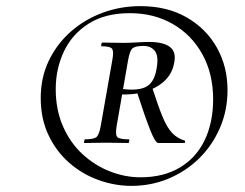

<svg xmlns="http://www.w3.org/2000/svg" viewBox="-20 -745 799 627"><path d="M409 -138Q355 -138 302 -157Q249 -176 206.5 -213Q164 -250 138.5 -303.5Q113 -357 113 -425Q113 -492 139.5 -547Q166 -602 211.5 -642Q257 -682 315.5 -703.5Q374 -725 438 -725Q526 -725 590 -688Q654 -651 688.5 -589Q723 -527 723 -451Q723 -385 698.5 -328Q674 -271 631 -228.5Q588 -186 531 -162Q474 -138 409 -138ZM439 -166Q514 -166 567.5 -198Q621 -230 648.5 -287.5Q676 -345 676 -421Q676 -504 641 -567.5Q606 -631 544.5 -666.5Q483 -702 404 -702Q323 -702 269 -667.5Q215 -633 188.5 -576.5Q162 -520 162 -454Q162 -387 185.5 -333Q209 -279 249 -242Q289 -205 338.5 -185.5Q388 -166 439 -166ZM255 -278Q254 -278 255 -284Q256 -290 257 -290Q286 -290 295 -297.5Q304 -305 309 -334L347 -550Q352 -577 346 -585.5Q340 -594 311 -594Q310 -594 311 -600Q312 -606 313 -606Q328 -606 347 -605.5Q366 -605 384 -605Q402 -605 426.5 -606.5Q451 -608 467 -608Q513 -608 534.5 -592Q556 -576 549 -541Q543 -505 517.5 -481Q492 -457 453 -445.5Q414 -434 365 -437L369 -456Q425 -447 454 -460Q483 -473 491 -519Q499 -560 486.5 -577.5Q474 -595 448 -595Q425 -595 414.5 -588.5Q404 -582 398 -547L361 -334Q356 -305 363 -297.5Q370 -290 401 -290Q403 -290 402 -284Q401 -278 399 -278Q384 -278 366.5 -278.5Q349 -279 326 -279Q309 -279 288.5 -278.5Q268 -278 255 -278ZM497 -278Q487 -278 469.5 -323Q452 -368 428 -442L478 -456Q496 -400 510.5 -364.5Q525 -329 542 -311Q559 -293 583 -286Q585 -286 584.5 -282Q584 -278 582 -278Q549 -278 528 -278Q507 -278 497 -278Z"/></svg>

Font: Cormorant Garamond Light Medium
Style: Italic
Weight: 500
Italic angle: -10°
Version: Version 4.001